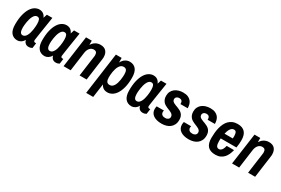

<svg xmlns="http://www.w3.org/2000/svg" viewBox="79 -1578 4081 2789"><g transform="rotate(30 2119.5 -183.0)"><path d="M221.2 -538.1Q262.7 -538.1 289.8 -518.1Q316.9 -498 331.1 -462.9L351.1 -525.9H443.8Q426.3 -414.1 412.6 -325.7Q406.7 -287.6 401.1 -251.2Q395.5 -214.8 391.4 -185.5Q387.2 -156.2 384.5 -137.7Q381.8 -119.1 381.8 -117.2Q381.8 -102.1 388.7 -95.5Q395.5 -88.9 405.8 -88.9H423.8L412.1 -3.9Q402.8 1.5 388.4 6.8Q374 12.2 353 12.2Q319.8 12.2 298.6 -6.3Q277.3 -24.9 270 -58.1Q260.3 -39.6 247.6 -26.4Q234.9 -13.2 220.9 -4.6Q207 3.9 192.4 8.1Q177.7 12.2 164.1 12.2Q97.2 12.2 59.6 -34.2Q22 -80.6 22 -173.8Q22 -269 39.1 -337.9Q56.2 -406.7 84.2 -451.2Q112.3 -495.6 148.2 -516.8Q184.1 -538.1 221.2 -538.1ZM194.8 -90.8Q215.8 -90.8 231.4 -104Q247.1 -117.2 258.5 -138.4Q270 -159.7 277.3 -186.5Q284.7 -213.4 289.1 -240.7Q293.5 -268.1 295.2 -293.7Q296.9 -319.3 296.9 -337.9Q296.9 -383.8 285.9 -409.4Q274.9 -435.1 244.1 -435.1Q223.1 -435.1 207.5 -420.9Q191.9 -406.7 180.4 -384.3Q168.9 -361.8 161.4 -334.2Q153.8 -306.6 149.4 -279.3Q145 -252 143.1 -228.3Q141.1 -204.6 141.1 -189.9Q141.1 -141.6 153.8 -116.2Q166.5 -90.8 194.8 -90.8Z M677.2 -538.1Q718.8 -538.1 745.8 -518.1Q772.9 -498 787.1 -462.9L807.1 -525.9H899.9Q882.3 -414.1 868.7 -325.7Q862.8 -287.6 857.2 -251.2Q851.6 -214.8 847.4 -185.5Q843.3 -156.2 840.6 -137.7Q837.9 -119.1 837.9 -117.2Q837.9 -102.1 844.7 -95.5Q851.6 -88.9 861.8 -88.9H879.9L868.2 -3.9Q858.9 1.5 844.5 6.8Q830.1 12.2 809.1 12.2Q775.9 12.2 754.6 -6.3Q733.4 -24.9 726.1 -58.1Q716.3 -39.6 703.6 -26.4Q690.9 -13.2 677 -4.6Q663.1 3.9 648.4 8.1Q633.8 12.2 620.1 12.2Q553.2 12.2 515.6 -34.2Q478 -80.6 478 -173.8Q478 -269 495.1 -337.9Q512.2 -406.7 540.3 -451.2Q568.4 -495.6 604.2 -516.8Q640.1 -538.1 677.2 -538.1ZM650.9 -90.8Q671.9 -90.8 687.5 -104Q703.1 -117.2 714.6 -138.4Q726.1 -159.7 733.4 -186.5Q740.7 -213.4 745.1 -240.7Q749.5 -268.1 751.2 -293.7Q752.9 -319.3 752.9 -337.9Q752.9 -383.8 741.9 -409.4Q731 -435.1 700.2 -435.1Q679.2 -435.1 663.6 -420.9Q647.9 -406.7 636.5 -384.3Q625 -361.8 617.4 -334.2Q609.9 -306.6 605.5 -279.3Q601.1 -252 599.1 -228.3Q597.2 -204.6 597.2 -189.9Q597.2 -141.6 609.9 -116.2Q622.6 -90.8 650.9 -90.8Z M1105 -525.9V-456.1Q1116.7 -473.1 1130.9 -488.3Q1145 -503.4 1162.6 -514.4Q1180.2 -525.4 1201.4 -531.7Q1222.7 -538.1 1248 -538.1Q1311 -538.1 1343 -502Q1375 -465.8 1375 -402.8Q1375 -396 1374.5 -389.4Q1374 -382.8 1372.3 -369.1Q1370.6 -355.5 1367.2 -330.8Q1363.8 -306.2 1357.9 -263.7Q1352.1 -221.2 1343.3 -157Q1334.5 -92.8 1322.3 0H1204.1Q1215.8 -86.4 1223.9 -146.5Q1231.9 -206.5 1237.5 -246.1Q1243.2 -285.6 1246.1 -308.1Q1249 -330.6 1250.7 -342Q1252.4 -353.5 1252.7 -357.2Q1252.9 -360.8 1252.9 -362.8Q1252.9 -397.9 1239.5 -413.6Q1226.1 -429.2 1195.3 -429.2Q1177.7 -429.2 1161.6 -421.9Q1145.5 -414.6 1132.3 -400.1Q1119.1 -385.7 1109.9 -364.5Q1100.6 -343.3 1097.2 -315.9L1054.2 0H935.1L1008.3 -525.9Z M1413.1 171.9 1509.3 -525.9H1606V-449.2Q1632.8 -497.1 1667 -517.6Q1701.2 -538.1 1738.3 -538.1Q1806.2 -538.1 1843.5 -491.5Q1880.9 -444.8 1880.9 -352.1Q1880.9 -256.8 1863.3 -188Q1845.7 -119.1 1816.7 -74.7Q1787.6 -30.3 1750.7 -9Q1713.9 12.2 1675.3 12.2Q1632.8 12.2 1605.7 -5.9Q1578.6 -23.9 1563 -57.1L1531.2 171.9ZM1585 -188Q1585 -144 1599.9 -120.6Q1614.7 -97.2 1649.9 -97.2Q1673.8 -97.2 1691.4 -110.1Q1709 -123 1721.2 -144.3Q1733.4 -165.5 1741 -191.9Q1748.5 -218.3 1752.9 -245.4Q1757.3 -272.5 1758.8 -297.4Q1760.3 -322.3 1760.3 -339.8Q1760.3 -383.8 1746.1 -406.5Q1731.9 -429.2 1697.3 -429.2Q1673.8 -429.2 1656.2 -416.5Q1638.7 -403.8 1626.2 -383.1Q1613.8 -362.3 1605.7 -336.4Q1597.7 -310.5 1593 -283.7Q1588.4 -256.8 1586.7 -231.7Q1585 -206.5 1585 -188Z M2135.3 -538.1Q2176.8 -538.1 2203.9 -518.1Q2231 -498 2245.1 -462.9L2265.1 -525.9H2357.9Q2340.3 -414.1 2326.7 -325.7Q2320.8 -287.6 2315.2 -251.2Q2309.6 -214.8 2305.4 -185.5Q2301.3 -156.2 2298.6 -137.7Q2295.9 -119.1 2295.9 -117.2Q2295.9 -102.1 2302.7 -95.5Q2309.6 -88.9 2319.8 -88.9H2337.9L2326.2 -3.9Q2316.9 1.5 2302.5 6.8Q2288.1 12.2 2267.1 12.2Q2233.9 12.2 2212.6 -6.3Q2191.4 -24.9 2184.1 -58.1Q2174.3 -39.6 2161.6 -26.4Q2148.9 -13.2 2135 -4.6Q2121.1 3.9 2106.4 8.1Q2091.8 12.2 2078.1 12.2Q2011.2 12.2 1973.6 -34.2Q1936 -80.6 1936 -173.8Q1936 -269 1953.1 -337.9Q1970.2 -406.7 1998.3 -451.2Q2026.4 -495.6 2062.3 -516.8Q2098.1 -538.1 2135.3 -538.1ZM2108.9 -90.8Q2129.9 -90.8 2145.5 -104Q2161.1 -117.2 2172.6 -138.4Q2184.1 -159.7 2191.4 -186.5Q2198.7 -213.4 2203.1 -240.7Q2207.5 -268.1 2209.2 -293.7Q2210.9 -319.3 2210.9 -337.9Q2210.9 -383.8 2200 -409.4Q2189 -435.1 2158.2 -435.1Q2137.2 -435.1 2121.6 -420.9Q2106 -406.7 2094.5 -384.3Q2083 -361.8 2075.4 -334.2Q2067.9 -306.6 2063.5 -279.3Q2059.1 -252 2057.1 -228.3Q2055.2 -204.6 2055.2 -189.9Q2055.2 -141.6 2067.9 -116.2Q2080.6 -90.8 2108.9 -90.8Z M2392.1 -124Q2392.1 -132.3 2393.1 -140.9Q2394 -149.4 2395 -156.2Q2396.5 -164.1 2397.9 -170.9H2520L2518.1 -161.1Q2517.1 -157.2 2516.6 -153.1Q2516.1 -148.9 2516.1 -146Q2516.1 -128.4 2522.5 -116.9Q2528.8 -105.5 2539.1 -98.4Q2549.3 -91.3 2562.7 -88.6Q2576.2 -85.9 2590.3 -85.9Q2600.6 -85.9 2612.1 -88.9Q2623.5 -91.8 2633.1 -98.4Q2642.6 -105 2648.9 -115.2Q2655.3 -125.5 2655.3 -140.1Q2655.3 -159.7 2646 -172.6Q2636.7 -185.5 2621.6 -195.1Q2606.4 -204.6 2587.2 -211.9Q2567.9 -219.2 2547.6 -227.8Q2527.3 -236.3 2508.1 -247.3Q2488.8 -258.3 2473.6 -275.1Q2458.5 -292 2449.2 -315.9Q2439.9 -339.8 2439.9 -374Q2439.9 -414.6 2455.6 -445.3Q2471.2 -476.1 2497.8 -496.6Q2524.4 -517.1 2559.6 -527.6Q2594.7 -538.1 2634.3 -538.1Q2683.1 -538.1 2715.3 -524.2Q2747.6 -510.3 2766.8 -487.1Q2786.1 -463.9 2794.2 -433.8Q2802.2 -403.8 2802.2 -372.1H2681.2Q2681.2 -386.7 2679 -399.2Q2676.8 -411.6 2670.4 -420.7Q2664.1 -429.7 2652.3 -434.8Q2640.6 -439.9 2622.1 -439.9Q2610.4 -439.9 2599.9 -436.3Q2589.4 -432.6 2581.3 -426Q2573.2 -419.4 2568.6 -409.7Q2564 -399.9 2564 -388.2Q2564 -370.1 2573.2 -358.2Q2582.5 -346.2 2597.9 -337.4Q2613.3 -328.6 2633.1 -321.8Q2652.8 -314.9 2673.1 -306.9Q2693.4 -298.8 2713.1 -288.1Q2732.9 -277.3 2748.3 -261.2Q2763.7 -245.1 2772.9 -221.7Q2782.2 -198.2 2782.2 -165Q2782.2 -117.2 2765.6 -83.5Q2749 -49.8 2721.2 -28.6Q2693.4 -7.3 2657.2 2.4Q2621.1 12.2 2582 12.2Q2538.1 12.2 2502.9 2.9Q2467.8 -6.3 2443.1 -23.9Q2418.5 -41.5 2405.3 -66.9Q2392.1 -92.3 2392.1 -124Z M2848.1 -124Q2848.1 -132.3 2849.1 -140.9Q2850.1 -149.4 2851.1 -156.2Q2852.5 -164.1 2854 -170.9H2976.1L2974.1 -161.1Q2973.1 -157.2 2972.7 -153.1Q2972.2 -148.9 2972.2 -146Q2972.2 -128.4 2978.5 -116.9Q2984.9 -105.5 2995.1 -98.4Q3005.4 -91.3 3018.8 -88.6Q3032.2 -85.9 3046.4 -85.9Q3056.6 -85.9 3068.1 -88.9Q3079.6 -91.8 3089.1 -98.4Q3098.6 -105 3105 -115.2Q3111.3 -125.5 3111.3 -140.1Q3111.3 -159.7 3102.1 -172.6Q3092.8 -185.5 3077.6 -195.1Q3062.5 -204.6 3043.2 -211.9Q3023.9 -219.2 3003.7 -227.8Q2983.4 -236.3 2964.1 -247.3Q2944.8 -258.3 2929.7 -275.1Q2914.6 -292 2905.3 -315.9Q2896 -339.8 2896 -374Q2896 -414.6 2911.6 -445.3Q2927.2 -476.1 2953.9 -496.6Q2980.5 -517.1 3015.6 -527.6Q3050.8 -538.1 3090.3 -538.1Q3139.2 -538.1 3171.4 -524.2Q3203.6 -510.3 3222.9 -487.1Q3242.2 -463.9 3250.2 -433.8Q3258.3 -403.8 3258.3 -372.1H3137.2Q3137.2 -386.7 3135 -399.2Q3132.8 -411.6 3126.5 -420.7Q3120.1 -429.7 3108.4 -434.8Q3096.7 -439.9 3078.1 -439.9Q3066.4 -439.9 3055.9 -436.3Q3045.4 -432.6 3037.4 -426Q3029.3 -419.4 3024.7 -409.7Q3020 -399.9 3020 -388.2Q3020 -370.1 3029.3 -358.2Q3038.6 -346.2 3054 -337.4Q3069.3 -328.6 3089.1 -321.8Q3108.9 -314.9 3129.2 -306.9Q3149.4 -298.8 3169.2 -288.1Q3189 -277.3 3204.3 -261.2Q3219.7 -245.1 3229 -221.7Q3238.3 -198.2 3238.3 -165Q3238.3 -117.2 3221.7 -83.5Q3205.1 -49.8 3177.2 -28.6Q3149.4 -7.3 3113.3 2.4Q3077.1 12.2 3038.1 12.2Q2994.1 12.2 2959 2.9Q2923.8 -6.3 2899.2 -23.9Q2874.5 -41.5 2861.3 -66.9Q2848.1 -92.3 2848.1 -124Z M3315.4 -171.9Q3315.4 -215.3 3319.6 -259.3Q3323.7 -303.2 3334 -344Q3344.2 -384.8 3361.3 -420.2Q3378.4 -455.6 3404.3 -481.7Q3430.2 -507.8 3465.8 -522.9Q3501.5 -538.1 3548.3 -538.1Q3711.4 -538.1 3711.4 -358.9Q3711.4 -329.6 3708.7 -297.1Q3706.1 -264.6 3700.2 -232.9H3437Q3435.5 -217.3 3435.3 -204.8Q3435.1 -192.4 3435.1 -187Q3435.1 -135.7 3447.5 -110.4Q3460 -85 3490.2 -85Q3505.4 -85 3517.6 -92.8Q3529.8 -100.6 3539.3 -114Q3548.8 -127.4 3555.4 -145Q3562 -162.6 3566.4 -182.1H3689.5Q3680.2 -142.6 3664.6 -107.4Q3648.9 -72.3 3624.8 -45.7Q3600.6 -19 3566.2 -3.4Q3531.7 12.2 3485.4 12.2Q3398.9 12.2 3357.2 -32.7Q3315.4 -77.6 3315.4 -171.9ZM3588.4 -319.8Q3588.9 -330.6 3589.4 -337.4Q3589.8 -344.2 3590.1 -348.4Q3590.3 -352.5 3590.3 -354.5V-358.9Q3590.3 -398.9 3579.3 -419.9Q3568.4 -440.9 3541 -440.9Q3522.5 -440.9 3507.8 -430.7Q3493.2 -420.4 3482.2 -403.6Q3471.2 -386.7 3463.4 -365Q3455.6 -343.3 3450.2 -319.8Z M3931.2 -525.9V-456.1Q3942.9 -473.1 3957 -488.3Q3971.2 -503.4 3988.8 -514.4Q4006.3 -525.4 4027.6 -531.7Q4048.8 -538.1 4074.2 -538.1Q4137.2 -538.1 4169.2 -502Q4201.2 -465.8 4201.2 -402.8Q4201.2 -396 4200.7 -389.4Q4200.2 -382.8 4198.5 -369.1Q4196.8 -355.5 4193.4 -330.8Q4189.9 -306.2 4184.1 -263.7Q4178.2 -221.2 4169.4 -157Q4160.6 -92.8 4148.4 0H4030.3Q4042 -86.4 4050 -146.5Q4058.1 -206.5 4063.7 -246.1Q4069.3 -285.6 4072.3 -308.1Q4075.2 -330.6 4076.9 -342Q4078.6 -353.5 4078.9 -357.2Q4079.1 -360.8 4079.1 -362.8Q4079.1 -397.9 4065.7 -413.6Q4052.2 -429.2 4021.5 -429.2Q4003.9 -429.2 3987.8 -421.9Q3971.7 -414.6 3958.5 -400.1Q3945.3 -385.7 3936 -364.5Q3926.8 -343.3 3923.3 -315.9L3880.4 0H3761.2L3834.5 -525.9Z"/></g></svg>

Font: Archivo Narrow
Style: Bold Italic
Weight: 700
Italic angle: -8°
Designer: Hector Gatti
Foundry: Hector Gatti
Version: 1.002; ttfautohint (v0.8)